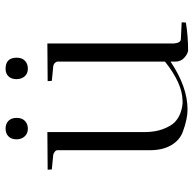

<svg xmlns="http://www.w3.org/2000/svg" viewBox="-23 -667 695 689"><g transform="rotate(-90 324.5 -322.5)"><path d="M61 -484 60 -499 195 -500V-152Q195 -113 206 -84.5Q217 -56 230.5 -43Q244 -30 262 -23Q290 -13 309 -15Q370 -16 448 -78V-465Q444 -477 431 -479L379 -484Q378 -490 378 -499L513 -500V-46Q515 -21 529 -21L589 -18L588 -3Q540 5 488 5Q476 4 462 -8.5Q448 -21 448 -40V-58Q357 3 276 3Q242 3 196 -14Q166 -25 148 -55.5Q130 -86 130 -132V-464Q130 -469 124.5 -473.5Q119 -478 113 -479ZM207 -570Q190 -570 179.5 -581.5Q169 -593 169 -611Q169 -629 179.5 -639.5Q190 -650 207.5 -650Q225 -650 235.5 -639.5Q246 -629 246 -610Q246 -591 235 -580.5Q224 -570 207 -570ZM422 -650Q462 -650 462 -610Q462 -591 451 -580.5Q440 -570 422.5 -570Q405 -570 395 -581.5Q385 -593 385 -611Q385 -629 395 -639.5Q405 -650 422 -650Z"/></g></svg>

Font: Antic Didone
Style: Regular
Weight: 400
Designer: Santiago Orozco
Foundry: Santiago Orozco
Version: Version 2.001